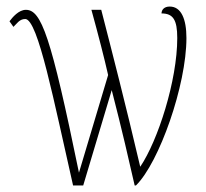

<svg xmlns="http://www.w3.org/2000/svg" viewBox="-20 -566 630 586"><path d="M203 0H234L321 -291C353 -167 373 -79 391 0H395C466 -70 549 -306 549 -450C549 -508 533 -546 498 -546C481 -546 473 -536 473 -525C508 -525 521 -506 521 -450C521 -320 462 -137 408 -57C362 -253 323 -404 289 -536H259C280 -460 299 -386 310 -337L221 -39C135 -458 106 -536 59 -536C37 -536 18 -513 9 -501L21 -484C31 -493 39 -508 57 -508C96 -508 145 -254 203 0Z"/></svg>

Font: Noto Serif ExtraCondensed Thin
Style: Regular
Weight: 100
Width: 2
Designer: Monotype Design Team
Foundry: Monotype Imaging Inc.
Version: Version 2.013